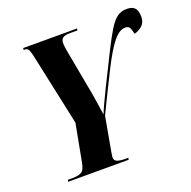

<svg xmlns="http://www.w3.org/2000/svg" viewBox="-127 -847 967 972"><g transform="rotate(-20 356.0 -360.5)"><path d="M78 0 80 -10H108Q135 -10 152.5 -19Q170 -28 177 -67L215 -269L133 -652Q127 -682 120.5 -693Q114 -704 103 -704H94L96 -714H386L384 -704H343Q315 -704 304.5 -695Q294 -686 294 -669Q294 -647 302 -608L344 -381Q349 -354 353.5 -322Q358 -290 363 -259Q370 -278 385.5 -311Q401 -344 421 -385Q470 -484 502.5 -549Q535 -614 558 -651.5Q581 -689 603 -705Q625 -721 654 -721Q681 -721 693 -711Q705 -701 708.5 -687Q712 -673 712 -660Q712 -629 693.5 -612Q675 -595 650 -589Q647 -606 641 -620.5Q635 -635 616 -635Q584 -635 551 -594Q518 -553 475 -468Q432 -383 368 -251L335 -67Q331 -44 331 -40Q331 -21 347.5 -15.5Q364 -10 390 -10H406L404 0Z"/></g></svg>

Font: Noto Serif Display ExtraCondensed ExtraBold
Style: Italic
Weight: 800
Width: 2
Italic angle: -12°
Designer: Monotype Design Team
Foundry: Monotype Imaging Inc.
Version: Version 2.009